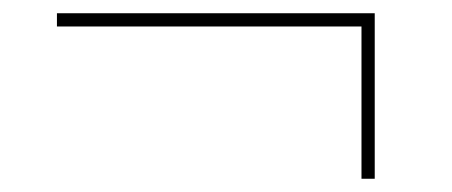

<svg xmlns="http://www.w3.org/2000/svg" viewBox="-20 -430 682 290"><path d="M66 -390V-410H546V-160H526V-390Z"/></svg>

Font: M PLUS 1p Thin
Style: Regular
Weight: 250
Version: Version 1.062